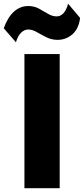

<svg xmlns="http://www.w3.org/2000/svg" viewBox="-48 -982 438 1002"><path d="M79.5 0V-700H263.5V0ZM35 -761.5 -28.5 -834.5Q-8.5 -890.5 24 -920.5Q56.5 -950.5 99.5 -950.5Q130.5 -950.5 155.2 -937Q180 -923.5 202.5 -910Q225 -896.5 248 -896.5Q267.5 -896.5 282.8 -912.5Q298 -928.5 307.5 -962.5L370 -888.5Q363 -832 329.8 -803Q296.5 -774 252.5 -774Q221 -774 194.2 -787.5Q167.5 -801 144.2 -814.5Q121 -828 99 -828Q80.5 -828 63.5 -812.8Q46.5 -797.5 35 -761.5Z"/></svg>

Font: Geologica ExtraBold
Style: Regular
Weight: 800
Designer: Sindre Bremnes, Frode Helland
Foundry: Monokrom Skriftforlag AS
Version: Version 1.010;gftools[0.9.28]